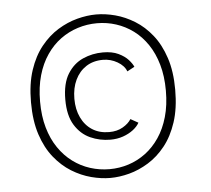

<svg xmlns="http://www.w3.org/2000/svg" viewBox="-46 -686 741 675"><g transform="rotate(-5 325.0 -348.5)"><path d="M317 -60Q285 -60 249.8 -69.2Q214.5 -78.5 181.2 -99Q148 -119.5 121 -153Q94 -186.5 78 -235Q62 -283.5 62 -349Q62 -414 78 -462.2Q94 -510.5 121 -544Q148 -577.5 181.2 -598Q214.5 -618.5 249.8 -627.8Q285 -637 317 -637Q349 -637 384 -627.8Q419 -618.5 452.2 -598Q485.5 -577.5 512.2 -544Q539 -510.5 555 -462.2Q571 -414 571 -349Q571 -283.5 555 -235Q539 -186.5 512.2 -153Q485.5 -119.5 452.2 -99Q419 -78.5 384 -69.2Q349 -60 317 -60ZM329 -194Q291.5 -194 258.2 -209Q225 -224 204 -257.8Q183 -291.5 183 -348Q183 -405 204 -438.8Q225 -472.5 258.2 -487.2Q291.5 -502 329 -502Q361.5 -502 383.5 -491.5Q405.5 -481 418 -467Q430.5 -453 435 -442L409 -428Q401.5 -448.5 377.8 -462.2Q354 -476 327 -476Q292.5 -476 267.5 -459.8Q242.5 -443.5 228.8 -414.8Q215 -386 215 -348Q215 -310.5 228.8 -281.8Q242.5 -253 267.5 -237Q292.5 -221 327 -221Q355 -221 375.2 -232.8Q395.5 -244.5 405 -260L432 -245Q425 -232 409.8 -220.2Q394.5 -208.5 373.8 -201.2Q353 -194 329 -194ZM317 -91Q352 -91 384.5 -101.5Q417 -112 444.8 -132.8Q472.5 -153.5 493.5 -184.5Q514.5 -215.5 526.2 -256.5Q538 -297.5 538 -349Q538 -400 526.2 -441Q514.5 -482 493.5 -513Q472.5 -544 444.8 -564.5Q417 -585 384.5 -595.5Q352 -606 317 -606Q282 -606 249 -595.5Q216 -585 188 -564.5Q160 -544 138.8 -513Q117.5 -482 105.8 -441Q94 -400 94 -349Q94 -297.5 105.8 -256.5Q117.5 -215.5 138.8 -184.5Q160 -153.5 188 -132.8Q216 -112 249 -101.5Q282 -91 317 -91Z"/></g></svg>

Font: Trispace Thin
Style: Regular
Weight: 100
Designer: Tyler Finck
Foundry: Etcetera Type Company
Version: Version 1.210